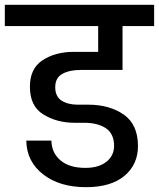

<svg xmlns="http://www.w3.org/2000/svg" viewBox="-44 -760 659 796"><path d="M290 -470C290 -470 464 -470 464 -470C464 -470 464 -652 464 -652C464 -652 595 -652 595 -652C595 -652 595 -740 595 -740C595 -740 -24 -740 -24 -740C-24 -740 -24 -652 -24 -652C-24 -652 363 -652 363 -652C363 -652 363 -545 363 -545C363 -545 261 -545 261 -545C261 -545 261 -545 261 -545C210 -545 167 -533 132 -510C97 -487 80 -450 80 -401C80 -401 80 -401 80 -401C80 -347 98 -309 135 -286C172 -263 215 -251 265 -251C265 -251 304 -251 304 -251C304 -251 304 -251 304 -251C341 -251 371 -244 394 -229C417 -214 429 -189 429 -156C429 -156 429 -156 429 -156C429 -129 419 -107 398 -90C377 -73 348 -64 310 -64C310 -64 310 -64 310 -64C266 -64 232 -74 207 -95C182 -116 170 -143 169 -177C169 -177 65 -177 65 -177C65 -177 65 -177 65 -177C66 -118 90 -72 135 -37C180 -2 239 16 313 16C313 16 313 16 313 16C382 16 435 0 472 -31C509 -62 528 -103 528 -155C528 -155 528 -155 528 -155C528 -214 508 -258 469 -285C430 -312 381 -326 323 -326C323 -326 278 -326 278 -326C278 -326 278 -326 278 -326C251 -326 228 -332 211 -343C194 -354 185 -373 185 -398C185 -398 185 -398 185 -398C185 -425 195 -443 215 -454C235 -465 260 -470 290 -470Z"/></svg>

Font: Girnar Poppins
Style: Medium
Weight: 500
Designer: Ninad Kale (Devanagari), Jonny Pinhorn (Latin)
Foundry: Indian Type Foundry
Version: ""